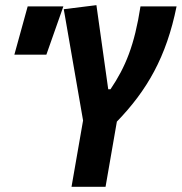

<svg xmlns="http://www.w3.org/2000/svg" viewBox="-20 -718 699 738"><path d="M254.9 0H385.7L429.2 -250.5C545.4 -370.6 619.6 -499.5 658.7 -693.4H520C497.1 -545.4 462.9 -460.9 404.8 -375H396L350.6 -698.2L225.1 -682.6L299.3 -254.9ZM35.2 -507.8H158.2L223.6 -693.4H86.4Z"/></svg>

Font: Cascadia Mono NF
Style: Bold Italic
Weight: 700
Italic angle: -10°
Monospace: yes
Designer: Aaron Bell
Foundry: Saja Typeworks
Version: Version 2404.023